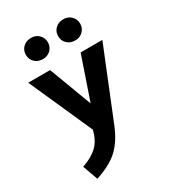

<svg xmlns="http://www.w3.org/2000/svg" viewBox="-223 -824 1035 1164"><g transform="rotate(-30 294.5 -241.5)"><path d="M69 123Q137 100 176.5 62.5Q216 25 232 -43L35 -485H188L300 -187L402 -485H554L357 2Q319 95 263 146Q207 197 107 229ZM107 -638Q107 -670 129 -691Q151 -712 185 -712Q218 -712 239.5 -690.5Q261 -669 261 -638Q261 -607 239.5 -585.5Q218 -564 185 -564Q151 -564 129 -585Q107 -606 107 -638ZM333 -638Q333 -670 355 -691Q377 -712 411 -712Q444 -712 465.5 -690.5Q487 -669 487 -638Q487 -607 465.5 -585.5Q444 -564 411 -564Q377 -564 355 -585Q333 -606 333 -638Z"/></g></svg>

Font: Niramit
Style: Bold
Weight: 700
Designer: Katatrad Aksorn Co.,Ltd.
Foundry: Cadson Demak Co.,Ltd.
Version: Version 1.001; ttfautohint (v1.6)